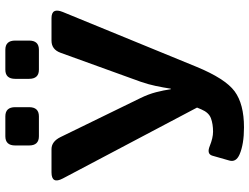

<svg xmlns="http://www.w3.org/2000/svg" viewBox="-127 -785 929 715"><g transform="rotate(-90 337.5 -427.5)"><path d="M30.3 -658.2Q8.3 -700.2 53.2 -700.2H139.6Q168 -700.2 184.6 -666.5L330.1 -368.2Q344.2 -339.4 351.6 -311Q358.9 -282.7 362.8 -255.9H364.7Q369.1 -284.2 375 -312.3Q380.9 -340.3 390.6 -368.2L498.5 -666.5Q510.7 -700.2 543.5 -700.2H627.4Q667.5 -700.2 650.4 -658.2L446.8 -161.6Q402.3 -53.2 355 -18.3Q307.6 16.6 220.7 16.6Q157.7 16.6 119.6 0Q89.8 -13.2 97.2 -38.1L115.2 -101.1Q121.6 -123 151.4 -110.8Q181.6 -98.6 204.6 -98.6Q232.9 -98.6 254.4 -106.4Q275.9 -114.3 287.6 -142.1L294.4 -158.2ZM187.5 -747.1Q153.3 -747.1 153.3 -783.7V-835.4Q153.3 -872.1 187.5 -872.1H261.7Q295.9 -872.1 295.9 -835.4V-783.7Q295.9 -747.1 261.7 -747.1ZM435.5 -747.1Q401.4 -747.1 401.4 -783.7V-835.4Q401.4 -872.1 435.5 -872.1H509.8Q543.9 -872.1 543.9 -835.4V-783.7Q543.9 -747.1 509.8 -747.1Z"/></g></svg>

Font: Istok Web
Style: Bold
Weight: 700
Designer: Andrey V. Panov
Foundry: Andrey V. Panov
Version: Version 1.0.2g